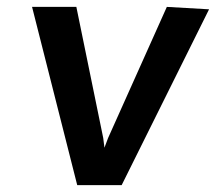

<svg xmlns="http://www.w3.org/2000/svg" viewBox="-20 -537 626 557"><path d="M204 0 73 -517H201.5L279.5 -136.5L283 -108.5L293.5 -136.5L464 -517L586.5 -510L333 0Z"/></svg>

Font: Expletus Sans SemiBold
Style: Italic
Weight: 600
Italic angle: -7°
Version: Version 7.500